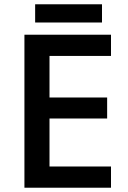

<svg xmlns="http://www.w3.org/2000/svg" viewBox="-20 -876 598 896"><path d="M456 -771V-856H144V-771ZM211 -99V-323H480V-421H211V-615H498V-714H94V0H498V-99Z"/></svg>

Font: OpenSansMMV
Style: Semibold
Weight: 600
Designer: Steve Matteson
Foundry: Ascender Corporation
Version: Version 6.000